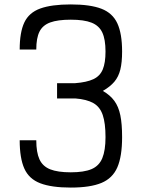

<svg xmlns="http://www.w3.org/2000/svg" viewBox="-20 -834 640 868"><path d="M300 14Q213 14 162 -5.5Q111 -25 90 -72Q69 -119 69 -200H144Q144 -145 158.5 -113.5Q173 -82 207 -68.5Q241 -55 300 -55Q360 -55 394 -69.5Q428 -84 442.5 -119Q457 -154 457 -214Q457 -277 444.5 -314Q432 -351 402 -368Q372 -385 320 -389H238V-458H320Q372 -462 402 -476Q432 -490 444.5 -520Q457 -550 457 -601Q457 -656 442.5 -687Q428 -718 394 -731.5Q360 -745 300 -745Q241 -745 207 -732.5Q173 -720 158.5 -691Q144 -662 144 -610H69Q69 -688 90 -732.5Q111 -777 162 -795.5Q213 -814 300 -814Q388 -814 438.5 -794.5Q489 -775 510.5 -728.5Q532 -682 532 -601Q532 -552 524 -519.5Q516 -487 497 -464.5Q478 -442 445 -423Q478 -404 497 -378Q516 -352 524 -313Q532 -274 532 -214Q532 -127 510.5 -77.5Q489 -28 438.5 -7Q388 14 300 14Z"/></svg>

Font: Victor Mono
Style: Regular
Weight: 400
Monospace: yes
Designer: Rune Bjørnerås
Version: Version 1.561;gftools[0.9.30]